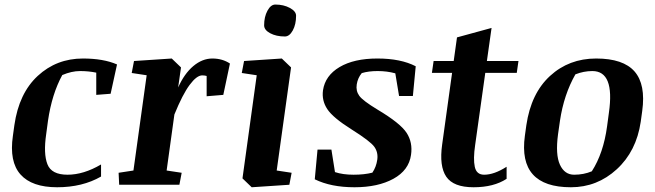

<svg xmlns="http://www.w3.org/2000/svg" viewBox="-20 -791 2803 822"><path d="M412.6 -86.9V-35.2Q333 10.7 224.6 10.7Q116.7 10.7 67.9 -43.9Q19 -98.6 35.2 -209.5L41.5 -254.9Q61 -391.6 141.6 -466.1Q222.2 -540.5 335 -540.5Q422.9 -540.5 481 -515.1L453.6 -389.6L392.1 -384.8V-480Q358.9 -486.8 322.8 -486.8Q286.6 -486.8 246.6 -469.7Q202.1 -388.2 185.5 -274.4L177.7 -216.3Q165.5 -133.3 182.9 -88.1Q200.2 -43 269 -43Q337.9 -43 412.6 -86.9Z M845.7 -468.3Q822.3 -468.3 792 -427.7Q761.7 -387.2 726.6 -300.8L693.4 -61L757.8 -51.3L748 0H490.2L487.8 -51.3L551.3 -61L607.9 -468.8L543.9 -478.5L553.7 -529.8L715.3 -540.5L754.9 -502.4L742.7 -416.5Q769 -475.6 807.6 -508.1Q846.2 -540.5 889.2 -540.5Q932.1 -540.5 964.4 -519L936 -384.8L864.7 -378.9V-465.8Q856 -468.3 845.7 -468.3Z M1110.8 -682.6Q1110.8 -718.8 1125 -745.1Q1139.2 -771.5 1158.7 -771.5Q1194.3 -771.5 1220.9 -757.1Q1247.6 -742.7 1247.6 -723.6Q1247.6 -686.5 1233.4 -660.6Q1219.2 -634.8 1199.7 -634.8Q1162.6 -634.8 1136.7 -648.7Q1110.8 -662.6 1110.8 -682.6ZM1024.9 -529.8 1186.5 -540.5 1226.1 -502.4 1164.6 -61 1228.5 -51.3 1218.8 0 1057.6 10.7 1018.1 -27.3 1079.1 -468.8 1015.1 -478.5Z M1759.8 -507.3 1747.6 -379.9H1688.5L1672.4 -477.1Q1636.7 -486.8 1597.2 -486.8Q1557.6 -486.8 1528.8 -478Q1511.7 -457.5 1507.3 -429.7Q1502.9 -401.9 1518.1 -380.9Q1533.2 -359.9 1596.2 -321.8Q1693.8 -263.7 1720.7 -222.4Q1747.6 -181.2 1739.7 -127.9Q1730.5 -62 1664.3 -25.6Q1598.1 10.7 1497.6 10.7Q1397 10.7 1327.6 -23.4L1339.4 -150.4H1398.9L1414.1 -54.2Q1447.8 -43 1493.7 -43Q1539.6 -43 1574.2 -51.8Q1590.8 -76.2 1595.2 -107.4Q1599.6 -138.7 1582.5 -162.6Q1565.4 -186.5 1485.4 -236.8Q1405.3 -287.1 1381.1 -324Q1356.9 -360.8 1362.8 -404.3Q1372.1 -467.3 1433.8 -503.9Q1495.6 -540.5 1595.7 -540.5Q1695.8 -540.5 1759.8 -507.3Z M2052.7 -43Q2095.7 -43 2148.9 -77.1V-25.4Q2093.8 10.7 2007.3 10.7Q1921.4 10.7 1890.6 -34.4Q1859.9 -79.6 1873 -172.4L1915.5 -479H1829.1L1836.4 -529.8H1922.4L1936.5 -630.9L2084.5 -671.4L2064.5 -529.8H2199.7L2192.4 -479H2057.6L2014.2 -169.9Q2005.4 -110.4 2012.7 -76.7Q2020 -43 2052.7 -43Z M2513.7 -57.6Q2563.5 -134.8 2579.1 -250.5L2586.9 -308.6Q2612.3 -486.8 2516.1 -486.8Q2479 -486.8 2443.4 -472.7Q2394 -385.7 2377.4 -274.4L2369.1 -216.3Q2357.4 -128.9 2377.2 -85.9Q2397 -43 2438 -43Q2479 -43 2513.7 -57.6ZM2424.3 10.7Q2196.8 10.7 2227.1 -209.5L2233.4 -254.9Q2253.4 -391.1 2334.7 -465.8Q2416 -540.5 2532.2 -540.5Q2648.4 -540.5 2696.8 -484.9Q2745.1 -429.2 2729.5 -315.9L2723.1 -269.5Q2704.6 -143.6 2620.6 -66.4Q2536.6 10.7 2424.3 10.7Z"/></svg>

Font: NoticiaText-BoldItalic
Style: Bold Italic
Weight: 700
Italic angle: -8°
Designer: JM Sole
Foundry: JM Sole
Version: Version 1.003